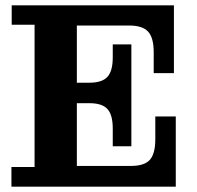

<svg xmlns="http://www.w3.org/2000/svg" viewBox="-20 -702 740 722"><path d="M23 0V-74H110V-609H24V-682H269V0ZM269 0V-78H641V0ZM404 -219Q404 -270 384 -292Q364 -314 316 -314H474V-152H404ZM269 -314V-391H474V-314ZM472 -78Q523 -78 543.5 -101Q564 -124 564 -178V-264H641V-78ZM316 -391Q364 -391 384 -413Q404 -435 404 -486V-535H474V-391ZM269 -606V-682H634V-606ZM558 -506Q558 -560 537 -583Q516 -606 466 -606H634V-427H558Z"/></svg>

Font: Montagu Slab 144pt SemiBold
Style: Regular
Weight: 600
Version: Version 1.000